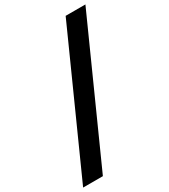

<svg xmlns="http://www.w3.org/2000/svg" viewBox="-267 -929 1035 1178"><g transform="rotate(-30 250.0 -340.0)"><path d="M103 143H-37L397 -823H537Z"/></g></svg>

Font: Iosevka Term Curly Hv Obl
Style: Regular
Weight: 900
Italic angle: -9°
Designer: Belleve Invis
Foundry: Belleve Invis
Version: Version 32.3.0